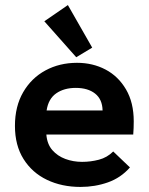

<svg xmlns="http://www.w3.org/2000/svg" viewBox="-20 -727 590 758"><path d="M298 11Q224 11 165.5 -17Q107 -45 73 -99Q39 -153 39 -230Q39 -307 71.5 -363Q104 -419 159.5 -449Q215 -479 284 -479Q346 -479 396.5 -452.5Q447 -426 477.5 -374Q508 -322 508 -248Q508 -237 507.5 -221.5Q507 -206 506 -196H163Q166 -158 186.5 -134.5Q207 -111 238 -99.5Q269 -88 304 -88Q338 -88 370.5 -96.5Q403 -105 427 -129L493 -66Q457 -25 406 -7Q355 11 298 11ZM164 -291H385Q384 -335 355.5 -357.5Q327 -380 279 -380Q233 -380 202 -358.5Q171 -337 164 -291ZM281 -501 155 -643 248 -707 344 -539Z"/></svg>

Font: Inconsolata SemiExpanded ExtraBold
Style: Regular
Weight: 800
Width: 6
Monospace: yes
Designer: Raph Levien, Cyreal, Brenton Simpson
Foundry: Raph Levien, Cyreal, Google
Version: Version 3.001; ttfautohint (v1.8.2.53-6de2)